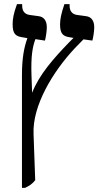

<svg xmlns="http://www.w3.org/2000/svg" viewBox="-20 -667 481 927"><path d="M86 240H101C122 230 136 221 150 203L142 -20C136 -156 234 -320 342 -435L383 -477L426 -471C430 -485 435 -516 435 -535C435 -567 421 -586 395 -589L351 -595C328 -599 316 -613 316 -641V-647H291C275 -600 270 -574 270 -549C270 -504 284 -492 317 -487L335 -484L312 -461C239 -385 170 -308 135 -219L132 -305C129 -396 137 -441 151 -478L197 -471C201 -485 206 -516 206 -535C206 -567 192 -586 166 -589L122 -595C99 -599 87 -613 87 -641V-647H62C45 -601 41 -574 41 -550C41 -504 55 -492 88 -487L112 -483V-482C97 -440 86 -390 86 -303Z"/></svg>

Font: Noto Serif Hebrew SemiCondensed Medium
Style: Regular
Weight: 500
Width: 4
Designer: Monotype Design Team
Foundry: Monotype Imaging Inc.
Version: Version 2.004